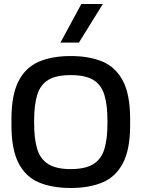

<svg xmlns="http://www.w3.org/2000/svg" viewBox="-20 -925 705 956"><path d="M332 11Q239 11 173 -17Q107 -45 72 -113.5Q37 -182 37 -302V-332Q37 -452 72 -520.5Q107 -589 173 -617.5Q239 -646 332 -646Q425 -646 491 -618Q557 -590 592.5 -521.5Q628 -453 628 -332V-302Q628 -182 592.5 -113.5Q557 -45 491 -17Q425 11 332 11ZM332 -83Q404 -83 444 -107.5Q484 -132 499.5 -182Q515 -232 515 -310V-325Q515 -403 499.5 -453Q484 -503 444.5 -527Q405 -551 333 -551Q259 -551 220 -527Q181 -503 165.5 -453Q150 -403 150 -325V-310Q150 -233 165.5 -182.5Q181 -132 221 -107.5Q261 -83 332 -83ZM281 -713 385 -905H492L373 -713Z"/></svg>

Font: Matangi
Style: Bold
Weight: 700
Designer: Prashant Pant
Foundry: The Graphic Ant
Version: Version 3.002